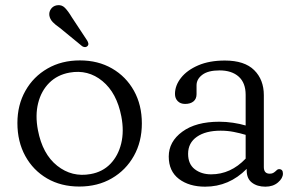

<svg xmlns="http://www.w3.org/2000/svg" viewBox="-20 -707 1138 739"><path d="M287.5 -474.5Q357.5 -474.5 411.2 -443.5Q465 -412.5 495.5 -357.8Q526 -303 526 -232Q526 -161.5 495.2 -106.8Q464.5 -52 410.2 -20.5Q356 11 285 11Q215 11 161.2 -20.2Q107.5 -51.5 77.2 -106.8Q47 -162 47 -233.5Q47 -303 77.8 -357.5Q108.5 -412 162.8 -443.2Q217 -474.5 287.5 -474.5ZM328.5 -37Q374.5 -45 404.8 -76.2Q435 -107.5 446.5 -154.8Q458 -202 447 -259Q429.5 -349.5 374.2 -395Q319 -440.5 247.5 -427.5Q200.5 -419 169.5 -388Q138.5 -357 126.8 -310Q115 -263 126 -206Q143.5 -114 200.2 -69Q257 -24 328.5 -37ZM256.5 -640.5 315.5 -551Q319 -545.5 320 -539.8Q321 -534 316.5 -529.5Q308.5 -522 296.5 -529L210.5 -599.5Q193.5 -611 183 -622Q172.5 -633 170 -647Q168 -660.5 175.8 -672Q183.5 -683.5 198 -686.5Q217 -690 229.8 -677Q242.5 -664 256.5 -640.5Z M629.5 -104.5Q629.5 -162 681.8 -200.2Q734 -238.5 824 -238.5Q850.5 -238.5 877 -234.5Q903.5 -230.5 925.5 -224V-342Q925.5 -388 898.8 -412Q872 -436 825 -436Q781 -436 758.8 -419.2Q736.5 -402.5 736.5 -378.5V-344.5Q736.5 -326.5 724.8 -316.8Q713 -307 692.5 -307Q674.5 -307 664 -317.8Q653.5 -328.5 653.5 -345.5Q653.5 -378 676.8 -407.5Q700 -437 743 -455.5Q786 -474 845.5 -474Q921 -474 958.2 -437.2Q995.5 -400.5 995.5 -340.5V-64Q995.5 -38.5 1018 -38.5Q1026 -38.5 1030.8 -41Q1035.5 -43.5 1039.5 -47Q1043 -50 1046.2 -53Q1049.5 -56 1054 -56Q1069 -56 1069 -39Q1069 -21 1050 -4.8Q1031 11.5 1001.5 11.5Q970 11.5 949.8 -4Q929.5 -19.5 929.5 -51V-57Q862 11.5 769.5 11.5Q708 11.5 668.8 -18.2Q629.5 -48 629.5 -104.5ZM704 -115Q704 -75.5 729.5 -55.8Q755 -36 792.5 -36Q868 -36 925.5 -96.5V-188Q904 -194.5 880 -199.2Q856 -204 829 -204Q771.5 -204 737.8 -180.5Q704 -157 704 -115Z"/></svg>

Font: Fraunces 9pt S100 Light
Style: Regular
Weight: 300
Version: Version 1.000; ttfautohint (v1.8.3)